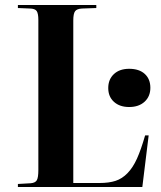

<svg xmlns="http://www.w3.org/2000/svg" viewBox="-20 -750 647 770"><path d="M51.8 0V-12.2L103 -15.1Q121.6 -16.6 127.7 -27.3Q133.8 -38.1 133.8 -67.9V-669.9Q133.8 -695.8 127.2 -705.6Q120.6 -715.3 100.1 -715.8L51.8 -717.8V-730H366.2V-717.8L309.1 -715.8Q288.6 -714.8 281.2 -705.1Q273.9 -695.3 273.9 -668V-16.1H378.9Q417 -16.1 443.4 -24.7Q469.7 -33.2 491.5 -55.7Q513.2 -78.1 529.3 -113.8Q545.4 -149.4 562 -207H576.2L550.8 0ZM498 -320.8Q460 -320.8 437 -341.6Q414.1 -362.3 414.1 -397Q414.1 -431.6 436.8 -452.9Q459.5 -474.1 498 -474.1Q538.1 -474.1 560.5 -453.6Q583 -433.1 583 -397.9Q583 -363.3 559.8 -342Q536.6 -320.8 498 -320.8Z"/></svg>

Font: Display Semibold
Style: Regular
Weight: 600
Designer: Latin by Veronika Burian and Jose Scaglione. Greek by Irene Vlachou. Cyrillic by Vera Evstafieva.
Foundry: TypeTogether
Version: Version 3.002